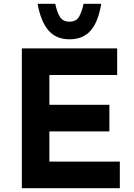

<svg xmlns="http://www.w3.org/2000/svg" viewBox="-20 -991 706 1011"><path d="M95 -736H597V-596H240V-439H556V-299H240V-140H611V0H95ZM346 -784Q276 -784 235.5 -830.5Q195 -877 178 -971H271Q280 -928 295.5 -902.5Q311 -877 346 -877Q381 -877 396 -902.5Q411 -928 420 -971H513Q497 -874 456.5 -829Q416 -784 346 -784Z"/></svg>

Font: Synthetic
Style: Bold
Weight: 700
Designer: Santiago Orozco
Foundry: Typemade
Version: Version 2.000; ttfautohint (v1.8.4.7-5d5b)